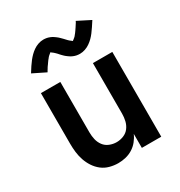

<svg xmlns="http://www.w3.org/2000/svg" viewBox="-179 -886 958 1020"><g transform="rotate(-30 300.0 -376.0)"><path d="M252 8Q226 8 200 1Q174 -6 153.5 -22Q133 -38 118.5 -60Q104 -82 95.5 -107Q87 -132 84 -158Q81 -184 81 -210V-520H200V-210Q200 -188 205 -166.5Q210 -145 223 -127.5Q236 -110 257 -101.5Q278 -93 300 -93Q322 -93 343 -101.5Q364 -110 377 -127.5Q390 -145 395 -166.5Q400 -188 400 -210V-520H519V0H400V-86Q391 -65 376 -46.5Q361 -28 341 -15.5Q321 -3 298 2.5Q275 8 252 8ZM366 -597Q361 -597 355.5 -597.5Q350 -598 345 -599Q340 -600 335.5 -601.5Q331 -603 326 -605Q321 -607 316.5 -609.5Q312 -612 308.5 -614.5Q305 -617 300 -620.5Q295 -624 291 -627.5Q287 -631 283.5 -634.5Q280 -638 276.5 -641.5Q273 -645 270 -648.5Q267 -652 263 -656.5Q259 -661 255 -664.5Q251 -668 247.5 -671.5Q244 -675 239 -678Q234 -681 234 -683L231 -681Q228 -678 225 -676Q222 -674 219 -671Q216 -668 214.5 -666.5Q213 -665 211.5 -663Q210 -661 208.5 -659Q207 -657 205 -655Q203 -653 201.5 -650.5Q200 -648 198 -645.5Q196 -643 194 -640Q192 -637 190 -634Q188 -631 185.5 -628Q183 -625 181 -621.5Q179 -618 176.5 -614Q174 -610 171.5 -606Q169 -602 167 -598L88 -637Q99 -655 109 -670Q119 -685 128.5 -697Q138 -709 148.5 -719.5Q159 -730 172.5 -739.5Q186 -749 202 -754.5Q218 -760 234 -760Q239 -760 244.5 -759.5Q250 -759 255 -758Q260 -757 264.5 -755.5Q269 -754 274 -752Q279 -750 283.5 -747.5Q288 -745 291.5 -742.5Q295 -740 300 -736.5Q305 -733 309 -729.5Q313 -726 316.5 -722.5Q320 -719 323.5 -715.5Q327 -712 330 -709Q333 -706 337 -701.5Q341 -697 345 -693Q349 -689 352.5 -686Q356 -683 361 -679.5Q366 -676 366 -675L369 -677Q372 -679 375 -681.5Q378 -684 381 -686.5Q384 -689 385.5 -690.5Q387 -692 388.5 -694Q390 -696 391.5 -698Q393 -700 395 -702Q397 -704 398.5 -706.5Q400 -709 402 -711.5Q404 -714 406 -717Q408 -720 410 -723Q412 -726 414.5 -729.5Q417 -733 419 -736.5Q421 -740 423.5 -743.5Q426 -747 428.5 -751Q431 -755 433 -760L512 -720Q501 -703 491 -688Q481 -673 471.5 -660.5Q462 -648 451.5 -637.5Q441 -627 427.5 -617.5Q414 -608 398 -602.5Q382 -597 366 -597Z"/></g></svg>

Font: R Plex Mono
Style: Bold
Weight: 700
Monospace: yes
Designer: Belleve Invis
Foundry: Belleve Invis
Version: Version 31.8.0